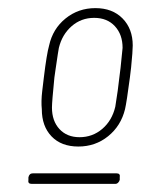

<svg xmlns="http://www.w3.org/2000/svg" viewBox="-20 -728 347 473"><path d="M83 -459Q81 -478 84 -503.5Q87 -529 88 -537Q95 -595 101 -616Q110 -657 141.5 -682.5Q173 -708 215 -708Q257 -708 282 -682.5Q307 -657 307 -616Q307 -602 303 -562L300 -537Q292 -476 288 -459Q278 -418 246.5 -392.5Q215 -367 173 -367Q131 -367 107 -392Q83 -417 83 -459ZM264 -465Q271 -508 274 -537Q276 -548 282 -610Q282 -643 263 -663.5Q244 -684 212 -684Q180 -684 156.5 -663.5Q133 -643 125 -610Q124 -606 117 -558L114 -537Q108 -477 108 -463Q108 -430 126.5 -410Q145 -390 176 -390Q208 -390 232 -410.5Q256 -431 264 -465ZM50 -285V-291Q52 -301 61 -301H267Q277 -301 275 -291V-285Q274 -281 271 -278Q268 -275 264 -275H58Q48 -275 50 -285Z"/></svg>

Font: Barlow Semi Condensed Thin
Style: Italic
Weight: 250
Width: 4
Italic angle: -7°
Designer: Jeremy Tribby
Foundry: Tribby Type
Version: Version 1.408